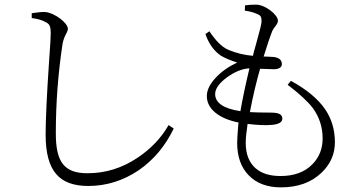

<svg xmlns="http://www.w3.org/2000/svg" viewBox="-20 -781 1546 829"><path d="M361 22C440 22 512 -1 579 -46C644 -91 694 -151 730 -226L708 -241C676 -185 631 -138 574 -100C507 -55 435 -33 358 -33C258 -33 221 -80 221 -205C221 -337 231 -466 250 -591C253 -607 258 -622 266 -636C271 -645 273 -652 273 -657C273 -682 215 -726 176 -729C163 -730 143 -728 117 -724V-703C142 -700 163 -694 178 -685C194 -677 199 -668 199 -636C199 -623 197 -584 192 -518C182 -370 177 -264 177 -200C177 -121 192 -64 223 -29C252 5 298 22 361 22Z M1193 28C1266 28 1324 7 1368 -35C1407 -72 1426 -116 1426 -167C1426 -220 1412 -268 1384 -309C1353 -354 1304 -395 1236 -432L1222 -415C1273 -376 1310 -342 1331 -314C1359 -275 1373 -232 1373 -183C1373 -140 1359 -103 1330 -73C1297 -38 1250 -21 1191 -21C1145 -21 1109 -32 1083 -55C1055 -80 1041 -116 1041 -164C1041 -185 1044 -212 1049 -246C1091 -241 1127 -239 1156 -242C1185 -245 1199 -254 1199 -269C1199 -284 1188 -292 1166 -294C1160 -295 1147 -295 1127 -295C1099 -295 1076 -296 1059 -297C1072 -366 1087 -428 1103 -484C1134 -483 1154 -482 1164 -482C1186 -483 1197 -491 1197 -504C1197 -522 1185 -532 1162 -535C1143 -536 1129 -537 1118 -537L1119 -539C1136 -593 1148 -629 1155 -646C1158 -653 1163 -660 1170 -669C1177 -678 1180 -685 1180 -692C1180 -717 1125 -761 1086 -761C1069 -761 1053 -760 1038 -758L1037 -735C1057 -732 1074 -728 1087 -722C1106 -715 1110 -709 1109 -685C1108 -673 1100 -643 1087 -596C1080 -571 1075 -553 1072 -540C1035 -543 1000 -552 968 -565C951 -572 936 -583 922 -598C912 -608 899 -624 884 -646L867 -634C881 -593 903 -562 933 -541C952 -530 975 -520 1004 -511C966 -493 935 -471 911 -445C886 -418 873 -392 873 -366C873 -311 925 -269 1010 -252C1010 -251 1010 -248 1009 -245C1006 -207 1004 -180 1004 -165C1004 -106 1020 -59 1053 -25C1086 10 1133 28 1193 28ZM1018 -301C945 -312 909 -337 909 -375C909 -398 926 -422 960 -447C993 -471 1025 -484 1057 -486C1040 -415 1027 -353 1018 -301Z"/></svg>

Font: AllPunType Light
Style: Regular
Weight: 300
Version: 1.0